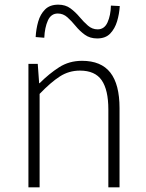

<svg xmlns="http://www.w3.org/2000/svg" viewBox="-20 -804 626 824"><path d="M102 0V-530H142L148 -447H150Q191 -488 234 -515.5Q277 -543 332 -543Q414 -543 453.5 -492.5Q493 -442 493 -340V0H445V-334Q445 -418 416.5 -459.5Q388 -501 323 -501Q276 -501 237 -476Q198 -451 150 -401V0ZM397 -639Q366 -639 344 -655Q322 -671 304.5 -692.5Q287 -714 269 -730Q251 -746 228 -746Q199 -746 185.5 -716Q172 -686 170 -642L133 -645Q135 -680 144 -711.5Q153 -743 173.5 -763.5Q194 -784 230 -784Q261 -784 282.5 -768Q304 -752 321.5 -731Q339 -710 357.5 -694Q376 -678 399 -678Q428 -678 441.5 -708Q455 -738 456 -780L494 -778Q492 -744 482.5 -712.5Q473 -681 453 -660Q433 -639 397 -639Z"/></svg>

Font: Noto Sans SC Thin ExtraLight
Style: Regular
Weight: 250
Version: Version 2.004-H2;hotconv 1.0.118;makeotfexe 2.5.65603